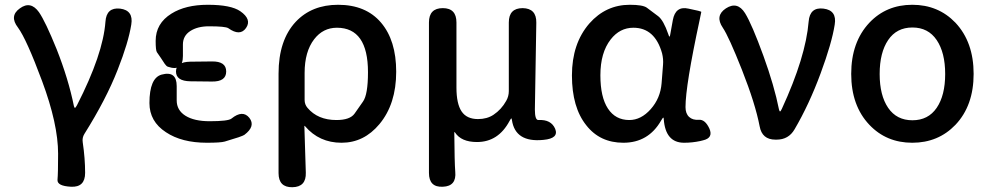

<svg xmlns="http://www.w3.org/2000/svg" viewBox="-20 -584 4140 803"><path d="M277 197Q218 194 220.5 167.5Q223 141 223 59Q223 -65 156 -245Q91 -420 55 -469Q18 -517 63 -549Q108 -582 143 -533Q170 -494 217 -378Q266 -254 289 -141Q291 -133 293.5 -133Q296 -133 302 -144Q411 -357 421 -493Q425 -554 482 -548Q539 -541 529 -481Q517 -406 472 -292Q424 -169 333 -24Q323 -8 326 11Q336 79 336 139Q336 200 277 197Z M776 -244Q716 -245 716 -285Q716 -325 776 -326L866 -327Q926 -328 926 -285Q926 -242 866 -243ZM745 -350Q745 -283 682 -305Q676 -307 669 -317Q653 -342 636 -366Q631 -374 631 -413Q631 -486 697 -527Q756 -564 849 -564Q946 -564 985 -537Q1034 -503 1009 -467Q984 -431 935 -466Q923 -474 854 -474Q806 -474 775.5 -454Q745 -434 745 -398ZM656 -272Q719 -289 719 -224V-164Q719 -123 755.5 -100Q792 -77 857 -77Q934 -77 948 -88Q995 -126 1023 -91Q1050 -56 1002 -20Q998 -17 978 -10Q949 -1 920 8Q903 13 845 13Q740 13 674 -31Q605 -76 605 -153Q605 -258 656 -272Z M1203 199Q1145 200 1145 140V-276Q1145 -416 1217 -493Q1284 -564 1394 -564Q1510 -564 1573.5 -489.5Q1637 -415 1637 -284Q1637 -149 1567 -65Q1502 13 1408.5 13Q1315 13 1256 -56Q1253 -60 1253 -55L1259 138Q1261 198 1203 199ZM1387 -82Q1444 -82 1463 -109Q1480 -134 1498 -159Q1519 -188 1519 -282Q1519 -468 1389 -468Q1331 -468 1294 -420Q1254 -368 1254 -279V-166Q1254 -147 1266 -133Q1309 -82 1387 -82Z M1832 197Q1774 200 1774 139V-490Q1774 -550 1832 -550Q1889 -550 1889 -490V-218Q1889 -150 1910.5 -118Q1932 -86 1979 -86Q2017 -86 2044 -104Q2077 -126 2097 -162Q2108 -181 2108 -203V-490Q2108 -550 2166 -550Q2224 -549 2223 -489L2217 -126Q2217 -81 2232 -82Q2285 -85 2302 -45Q2318 -5 2253 1Q2135 13 2121 -82Q2120 -89 2118.5 -89Q2117 -89 2111 -78Q2064 10 1975 10Q1909 10 1883 -30Q1880 -34 1880 -29Q1881 97 1884 134Q1890 195 1832 197Z M2587 13Q2489 13 2432 -60Q2372 -135 2372 -268.5Q2372 -402 2445 -486Q2514 -564 2614 -564Q2668 -564 2685 -552Q2709 -534 2733 -516Q2755 -499 2775 -441Q2778 -431 2780 -431Q2782 -431 2783 -439L2794 -500Q2805 -560 2859 -548Q2914 -537 2913 -534Q2912 -529 2906 -500Q2847 -226 2847 -136Q2847 -109 2862 -95Q2877 -81 2903 -83Q2929 -85 2947 -46Q2964 -7 2920 3L2908 6Q2875 13 2841 13Q2763 13 2756 -86Q2756 -92 2754 -92Q2752 -92 2745 -80Q2692 13 2587 13ZM2612 -82Q2661 -82 2701.5 -127.5Q2742 -173 2747 -236L2753 -313Q2755 -337 2749 -361Q2719 -468 2629 -468Q2572 -468 2534 -419Q2491 -364 2491 -269Q2491 -178 2522.5 -130Q2554 -82 2612 -82Z M3223 0Q3167 0 3157 -56Q3139 -150 3083 -292Q3028 -431 3003 -468Q2969 -518 3016 -549Q3064 -580 3096 -529Q3125 -482 3173 -350Q3218 -226 3238 -126Q3240 -118 3242.5 -118Q3245 -118 3250 -129Q3350 -346 3362 -494Q3367 -555 3424 -548Q3481 -541 3471 -481Q3459 -404 3412 -277Q3364 -147 3303 -43Q3278 0 3228 0Z M3616 -62Q3540 -142 3540 -275Q3540 -408 3616 -489Q3687 -564 3795.5 -564Q3904 -564 3976 -489Q4052 -408 4052 -275Q4052 -142 3976 -62Q3904 13 3795.5 13Q3687 13 3616 -62ZM3694.5 -133Q3730 -81 3796 -81Q3862 -81 3897.5 -133Q3933 -185 3933 -274.5Q3933 -364 3897.5 -416.5Q3862 -469 3796 -469Q3730 -469 3694.5 -416.5Q3659 -364 3659 -274.5Q3659 -185 3694.5 -133Z"/></svg>

Font: Resource Han Rounded CN Medium
Style: Regular
Weight: 500
Designer: Cyano Hao (round all glyphs); Ryoko NISHIZUKA 西塚涼子 (kana, bopomofo & ideographs); Paul D. Hunt (Latin, Greek & Cyrillic)
Foundry: Cyano Hao
Version: 0.990